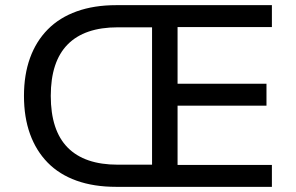

<svg xmlns="http://www.w3.org/2000/svg" viewBox="-20 -725 1149 745"><path d="M431 0Q344 0 277 -24Q210 -48 165 -94Q120 -140 96.5 -205Q73 -270 73 -353Q73 -435 96.5 -500Q120 -565 165.5 -611Q211 -657 278 -681Q345 -705 431 -705H1035V-620H669V-400H1014V-315H669V-85H1035V0ZM437 -86H570V-619H437Q308 -619 242.5 -552.5Q177 -486 177 -353Q177 -219 242.5 -152.5Q308 -86 437 -86Z"/></svg>

Font: Nunito Sans 12pt ExtraLight 8pt Medium
Style: Regular
Weight: 500
Version: Version 3.101;gftools[0.9.27]